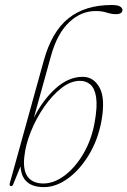

<svg xmlns="http://www.w3.org/2000/svg" viewBox="-20 -739 508 766"><path d="M184 -518 115 -269Q151 -340.5 202.2 -386.5Q253.5 -432.5 310 -432.5Q353.5 -432.5 377.2 -389.5Q401 -346.5 384.5 -255Q370.5 -180.5 334.5 -121Q298.5 -61.5 251 -27Q203.5 7.5 155.5 7.5Q66.5 7.5 62 -75.5L33 -4.5Q30 4 24 3.5Q16 3.5 19.5 -9.5L155 -498.5Q187 -613 253.2 -666Q319.5 -719 425 -719Q450 -719 459.2 -713Q468.5 -707 468.5 -699.5Q468.5 -682.5 442 -682.5Q425 -682.5 405.5 -688.8Q386 -695 362 -695Q303 -695 255.8 -650.2Q208.5 -605.5 184 -518ZM299 -416.5Q262 -416.5 225 -387.5Q188 -358.5 156.2 -312.8Q124.5 -267 103.2 -214.2Q82 -161.5 77 -113.5Q71 -59.5 91 -33.2Q111 -7 153 -7Q196 -7 238.8 -39.5Q281.5 -72 313.8 -127.8Q346 -183.5 358 -253Q369 -315 363.5 -350.8Q358 -386.5 340.8 -401.5Q323.5 -416.5 299 -416.5Z"/></svg>

Font: Fraunces 144pt Soft Thin
Style: Italic
Weight: 100
Italic angle: -16°
Version: Version 1.000;[0bf87f6ff]